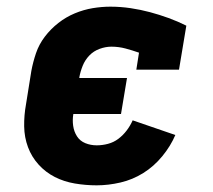

<svg xmlns="http://www.w3.org/2000/svg" viewBox="-20 -548 640 576"><path d="M270 8Q237 8 204.5 2.5Q172 -3 144.5 -17Q117 -31 96 -54Q75 -77 64 -106.5Q53 -136 52.5 -169Q52 -202 58 -235L74 -335Q79 -362 88 -388.5Q97 -415 114.5 -438Q132 -461 155 -479Q178 -497 204.5 -508Q231 -519 258 -523.5Q285 -528 311 -528Q342 -528 372 -523.5Q402 -519 430 -511.5Q458 -504 485.5 -494Q513 -484 539 -471L517 -339H389L397 -390Q377 -397 356.5 -402.5Q336 -408 314 -408Q297 -408 279 -401.5Q261 -395 248 -381.5Q235 -368 228 -350.5Q221 -333 218 -316V-314H361L343 -206H200Q197 -188 199.5 -170.5Q202 -153 211 -139Q220 -125 236 -118.5Q252 -112 270 -112Q287 -112 304 -116.5Q321 -121 335 -131.5Q349 -142 360 -156.5Q371 -171 378 -187L506 -143Q492 -110 467 -79.5Q442 -49 410 -29Q378 -9 341.5 -0.5Q305 8 270 8Z"/></svg>

Font: Iosevka Etoile Heavy
Style: Italic
Weight: 900
Italic angle: -9°
Designer: Belleve Invis
Foundry: Belleve Invis
Version: Version 22.1.2; ttfautohint (v1.8.4)